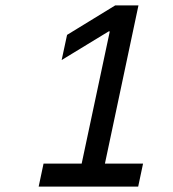

<svg xmlns="http://www.w3.org/2000/svg" viewBox="-20 -690 640 710"><path d="M123 0H491L509 -85H368L492 -670H406L228 -561L208 -468L382 -574H386L282 -85H141Z"/></svg>

Font: LT Wave Mono
Style: Italic
Weight: 400
Designer: Daniel Lyons
Version: Version 2.5 (Glyphs App)